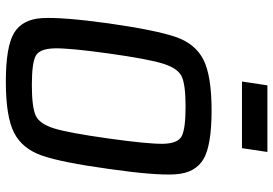

<svg xmlns="http://www.w3.org/2000/svg" viewBox="-159 -768 935 657"><g transform="rotate(90 308.5 -439.5)"><path d="M38 0ZM60 -344Q83 -504 106 -572Q129 -640 184 -668Q239 -696 358 -696Q478 -696 525 -668Q572 -640 576.5 -572Q581 -504 558 -344Q536 -184 512.5 -116Q489 -48 434 -20Q379 8 259 8Q140 8 93 -20Q46 -48 42 -116Q38 -184 60 -344ZM454 -344Q473 -480 472 -530.5Q471 -581 445.5 -594Q420 -607 345 -607Q270 -607 242 -594Q214 -581 198 -530.5Q182 -480 163 -344Q144 -208 145.5 -157.5Q147 -107 171.5 -94Q196 -81 271 -81Q346 -81 375 -94Q404 -107 419.5 -157.5Q435 -208 454 -344ZM259 -800 272 -887H500L487 -800Z"/></g></svg>

Font: Assailand Medium
Style: Italic
Weight: 500
Italic angle: -8°
Designer: Hector Gatti with collaboration of the Omnibus-Type team
Foundry: Omnibus-Type
Version: Version 0.072;October 19, 2019;FontCreator 12.0.0.2547 64-bi